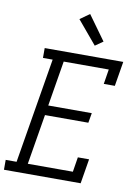

<svg xmlns="http://www.w3.org/2000/svg" viewBox="-108 -1043 811 1112"><g transform="rotate(10 297.5 -487.5)"><path d="M-5 0V-58H59L162 -677H105V-735H567L543 -590H478L492 -677H227L183 -411H439L429 -353H174L125 -58H390L404 -145H470L446 0ZM388 -799 274 -935 330 -975 434 -831Z"/></g></svg>

Font: Iosevka Curly Slab LtEx
Style: Italic
Weight: 300
Width: 7
Italic angle: -9°
Monospace: yes
Designer: Belleve Invis
Foundry: Belleve Invis
Version: Version 11.1.0; ttfautohint (v1.8.3)